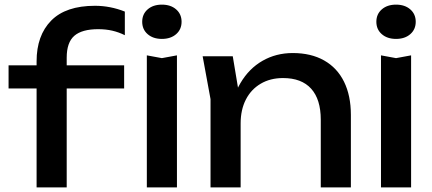

<svg xmlns="http://www.w3.org/2000/svg" viewBox="-20 -809 1864 829"><path d="M268 -560V0H138V-544Q138 -656 201 -720Q264 -784 390 -784Q456 -784 519 -759V-657Q493 -670 465 -676.5Q437 -683 404 -683Q334 -683 301 -654.5Q268 -626 268 -560ZM17 -527H516V-427H17ZM679 -558 744 -570V0H614V-570ZM594 -715Q594 -748 617.5 -768.5Q641 -789 679 -789Q717 -789 740.5 -768.5Q764 -748 764 -715Q764 -682 740.5 -661.5Q717 -641 679 -641Q641 -641 617.5 -661.5Q594 -682 594 -715Z M985 -566 1019 -362V0H889V-381L855 -566ZM1495 -313V0H1365V-292Q1365 -380 1323.5 -426Q1282 -472 1202 -472Q1147 -472 1105.5 -447.5Q1064 -423 1041.5 -379Q1019 -335 1019 -276L973 -301Q981 -387 1018 -450Q1055 -513 1113.5 -546.5Q1172 -580 1244 -580Q1323 -580 1379.5 -548Q1436 -516 1465.5 -456Q1495 -396 1495 -313Z M1690 -558 1755 -570V0H1625V-570ZM1605 -715Q1605 -748 1628.5 -768.5Q1652 -789 1690 -789Q1728 -789 1751.5 -768.5Q1775 -748 1775 -715Q1775 -682 1751.5 -661.5Q1728 -641 1690 -641Q1652 -641 1628.5 -661.5Q1605 -682 1605 -715Z"/></svg>

Font: Unbounded Variable
Style: Regular
Weight: 400
Designer: Luke Prowse, Jean-Baptiste Morizot, Fátima Lázaro, Florian Runge
Foundry: NaN
Version: Version 1.600;FEAKit 1.0